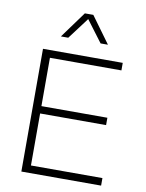

<svg xmlns="http://www.w3.org/2000/svg" viewBox="-96 -961 780 1029"><g transform="rotate(10 293.5 -447.0)"><path d="M93 0V-668H527V-627H138V-364H497V-324H138V-41H527V0ZM176 -750 281 -894H327L432 -750H392L304 -867L216 -750Z"/></g></svg>

Font: Gantari ExtraLight
Style: Regular
Weight: 250
Designer: Anugrah Pasau
Foundry: Lafontype
Version: Version 1.000